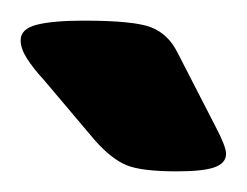

<svg xmlns="http://www.w3.org/2000/svg" viewBox="-20 -738 239 186"><path d="M151 -572Q117 -572 102.5 -578Q88 -584 72 -602L23 -660Q12 -672 6 -681.5Q0 -691 0 -699Q0 -710 15.5 -714Q31 -718 61 -718Q110 -718 126.5 -711.5Q143 -705 152 -687L189 -615Q199 -596 199 -589Q199 -580 188 -576Q177 -572 151 -572Z"/></svg>

Font: Asap Semi Condensed ExtraBold
Style: Regular
Weight: 800
Width: 4
Designer: Pablo Cosgaya
Foundry: Omnibus-Type
Version: Version 3.001; ttfautohint (v1.8.4.7-5d5b)